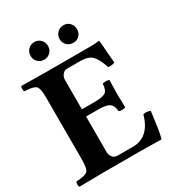

<svg xmlns="http://www.w3.org/2000/svg" viewBox="-193 -946 990 1071"><g transform="rotate(-30 302.0 -410.5)"><path d="M313 -365.2Q364.7 -365.2 383.3 -377.2Q401.9 -389.2 403.8 -429.2Q407.7 -434.1 424.8 -434.1Q441.9 -434.1 446.8 -429.2Q444.8 -369.1 444.8 -342.8Q444.8 -324.7 446.8 -254.9Q441.9 -250 425 -250Q408.2 -250 403.8 -254.9Q401.9 -290 382.3 -304.4Q362.8 -318.8 313 -318.8H231.9V-89.8Q231.9 -69.8 243.9 -55.9Q255.9 -42 272.9 -42H374Q479 -42 515.1 -169.9Q541 -175.8 560.1 -165Q558.1 -149.9 553.5 -113.5Q548.8 -77.1 543.9 -48.6Q539.1 -20 533.2 2Q443.4 0 395 0H160.2Q54.2 1 4.9 2Q0 -2 0 -14.9Q0 -27.8 4.9 -32.2Q61 -34.2 76.4 -48.6Q91.8 -63 91.8 -122.1V-522Q91.8 -582 76.4 -596.4Q61 -610.8 4.9 -612.8Q0 -617.7 0 -629.9Q0 -642.1 4.9 -647L159.2 -645H454.1Q480 -645 502.9 -648.9Q506.8 -648.9 506.8 -646Q507.8 -643.1 510 -615.5Q512.2 -587.9 514.6 -553Q517.1 -518.1 519 -501Q501 -492.2 476.1 -496.1Q458 -554.2 434.1 -578.6Q410.2 -603 357.9 -603H272.9Q255.9 -603 243.9 -588.1Q231.9 -573.2 231.9 -554.2V-365.2ZM148.9 -726.1Q132.8 -742.2 132.8 -766.1Q132.8 -790 148.9 -806.6Q165 -823.2 189 -823.2Q212.9 -823.2 229 -806.6Q245.1 -790 245.1 -766.1Q245.1 -742.2 229 -726.1Q212.9 -710 189 -710Q165 -710 148.9 -726.1ZM336.4 -726.1Q319.8 -742.2 319.8 -766.1Q319.8 -790 336.4 -806.6Q353 -823.2 377 -823.2Q400.9 -823.2 416.5 -806.6Q432.1 -790 432.1 -766.1Q432.1 -742.2 416.5 -726.1Q400.9 -710 377 -710Q353 -710 336.4 -726.1Z"/></g></svg>

Font: Linux Libertine
Style: Bold
Weight: 700
Designer: Philipp H. Poll
Foundry: Philipp H. Poll
Version: Version 5.0.3